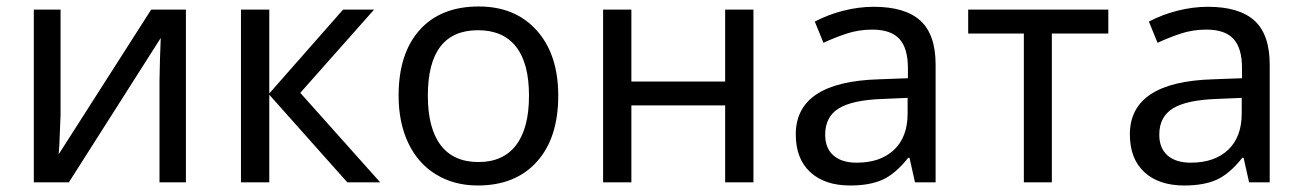

<svg xmlns="http://www.w3.org/2000/svg" viewBox="-20 -566 4042 596"><path d="M168 -536.1V-209L164.1 -114.3L162.1 -86.9L449.2 -536.1H557.1V0H475.1V-315.9L476.6 -383.8L479 -448.2L193.8 0H85V-536.1Z M1044.9 -536.1H1141.1L912.1 -277.8L1160.2 0H1058.1L815.9 -272V0H728V-536.1H815.9V-275.9Z M1712.9 -269Q1712.9 -137.7 1646.5 -64Q1580.1 9.8 1462.9 9.8Q1390.1 9.8 1334 -24.2Q1277.8 -58.1 1247.6 -121.6Q1217.3 -185.1 1217.3 -269Q1217.3 -399.9 1282.7 -472.9Q1348.1 -545.9 1466.3 -545.9Q1579.6 -545.9 1646.2 -471.4Q1712.9 -397 1712.9 -269ZM1308.1 -269Q1308.1 -168 1347.9 -115.5Q1387.7 -63 1465.3 -63Q1542 -63 1582 -115.5Q1622.1 -168 1622.1 -269Q1622.1 -370.1 1581.8 -421.1Q1541.5 -472.2 1463.9 -472.2Q1308.1 -472.2 1308.1 -269Z M1939.9 -536.1V-313H2231V-536.1H2318.8V0H2231V-238.8H1939.9V0H1852.1V-536.1Z M2820.3 0 2803.2 -76.2H2799.3Q2759.3 -25.9 2719.5 -8.1Q2679.7 9.8 2619.1 9.8Q2540 9.8 2495.1 -31.7Q2450.2 -73.2 2450.2 -148.9Q2450.2 -312 2707.5 -319.8L2798.3 -323.2V-355Q2798.3 -416 2772 -445.1Q2745.6 -474.1 2687.5 -474.1Q2645 -474.1 2607.2 -461.4Q2569.3 -448.7 2536.1 -433.1L2509.3 -499Q2549.8 -520.5 2597.7 -532.7Q2645.5 -544.9 2692.4 -544.9Q2789.6 -544.9 2836.9 -502Q2884.3 -459 2884.3 -365.2V0ZM2639.2 -61Q2712.9 -61 2755.1 -100.8Q2797.4 -140.6 2797.4 -213.9V-262.2L2718.3 -258.8Q2626 -255.4 2583.7 -229.5Q2541.5 -203.6 2541.5 -147.9Q2541.5 -106 2567.1 -83.5Q2592.8 -61 2639.2 -61Z M3420.4 -461.9H3245.1V0H3158.2V-461.9H2985.4V-536.1H3420.4Z M3857.4 0 3840.3 -76.2H3836.4Q3796.4 -25.9 3756.6 -8.1Q3716.8 9.8 3656.2 9.8Q3577.1 9.8 3532.2 -31.7Q3487.3 -73.2 3487.3 -148.9Q3487.3 -312 3744.6 -319.8L3835.4 -323.2V-355Q3835.4 -416 3809.1 -445.1Q3782.7 -474.1 3724.6 -474.1Q3682.1 -474.1 3644.3 -461.4Q3606.4 -448.7 3573.2 -433.1L3546.4 -499Q3586.9 -520.5 3634.8 -532.7Q3682.6 -544.9 3729.5 -544.9Q3826.7 -544.9 3874 -502Q3921.4 -459 3921.4 -365.2V0ZM3676.3 -61Q3750 -61 3792.2 -100.8Q3834.5 -140.6 3834.5 -213.9V-262.2L3755.4 -258.8Q3663.1 -255.4 3620.8 -229.5Q3578.6 -203.6 3578.6 -147.9Q3578.6 -106 3604.2 -83.5Q3629.9 -61 3676.3 -61Z"/></svg>

Font: Noto Sans Southeast Asian
Style: Regular
Weight: 400
Designer: Monotype Design Team
Foundry: Monotype Imaging Inc.
Version: Version 1.06 uh; ttfautohint (v1.4.1)